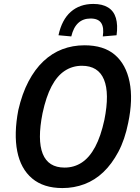

<svg xmlns="http://www.w3.org/2000/svg" viewBox="-20 -945 711 975"><path d="M297 10Q201 10 143 -39Q85 -88 67.5 -177Q50 -266 73 -386Q92 -469 124.5 -531Q157 -593 200.5 -634Q244 -675 296.5 -695Q349 -715 409 -715Q507 -715 563.5 -666.5Q620 -618 638 -529Q656 -440 631 -321Q614 -236 581 -174Q548 -112 505 -71Q462 -30 409 -10Q356 10 297 10ZM308 -94Q357 -94 396 -120Q435 -146 463.5 -199.5Q492 -253 510 -336Q537 -471 508 -541Q479 -611 396 -611Q348 -611 309 -585.5Q270 -560 242 -507Q214 -454 196 -370Q169 -234 197 -164Q225 -94 308 -94ZM342 -760 277 -766Q294 -845 339.5 -885Q385 -925 454 -925Q500 -925 529 -907Q558 -889 568.5 -853.5Q579 -818 572 -766L502 -760Q509 -805 494 -828Q479 -851 440 -851Q402 -851 377.5 -828.5Q353 -806 342 -760Z"/></svg>

Font: Nunito Sans 10pt Condensed
Style: Bold Italic
Weight: 700
Width: 3
Italic angle: -9°
Designer: Vernon Adams
Foundry: Vernon Adams
Version: Version 3.101;gftools[0.9.27]